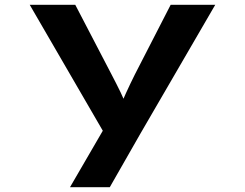

<svg xmlns="http://www.w3.org/2000/svg" viewBox="-20 -551 1022 801"><path d="M272 230 437 -54 426 24 104 -531H294L445 -241Q465 -203 483.5 -165Q502 -127 515 -89H473Q487 -122 505.5 -162.5Q524 -203 543 -241L692 -531H878L566 6L438 230Z"/></svg>

Font: Lexend Zetta
Style: Bold
Weight: 700
Designer: Bonnie Shaver-Troup, Thomas Jockin
Foundry: Lexend
Version: Version 1.007